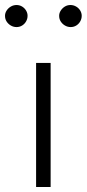

<svg xmlns="http://www.w3.org/2000/svg" viewBox="-59 -746 346 766"><path d="M85 0V-495H143V0ZM7 -638Q-5 -638 -15.5 -644Q-26 -650 -32.5 -660Q-39 -670 -39 -683Q-39 -694 -32.5 -704Q-26 -714 -15.5 -720Q-5 -726 7 -726Q19 -726 29 -720Q39 -714 45 -704Q51 -694 51 -683Q51 -671 45 -660.5Q39 -650 29 -644Q19 -638 7 -638ZM223 -638Q211 -638 200.5 -644Q190 -650 183.5 -660Q177 -670 177 -683Q177 -694 183.5 -704Q190 -714 200 -720Q210 -726 222 -726Q234 -726 244.5 -720Q255 -714 261 -704Q267 -694 267 -683Q267 -671 261 -660.5Q255 -650 245 -644Q235 -638 223 -638Z"/></svg>

Font: REM Medium ExtraLight
Style: Regular
Weight: 250
Version: Version 1.005;gftools[0.9.28]